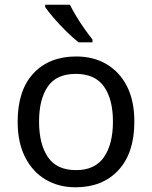

<svg xmlns="http://www.w3.org/2000/svg" viewBox="-20 -786 645 816"><path d="M551 -269Q551 -136 483.5 -63Q416 10 301 10Q230 10 174.5 -22.5Q119 -55 87 -117.5Q55 -180 55 -269Q55 -402 122 -474Q189 -546 304 -546Q377 -546 432.5 -513.5Q488 -481 519.5 -419.5Q551 -358 551 -269ZM146 -269Q146 -174 183.5 -118.5Q221 -63 303 -63Q384 -63 422 -118.5Q460 -174 460 -269Q460 -364 422 -418Q384 -472 302 -472Q220 -472 183 -418Q146 -364 146 -269ZM277 -766Q288 -744 304.5 -716.5Q321 -689 339.5 -663Q358 -637 373 -618V-606H314Q291 -624 262 -652.5Q233 -681 208.5 -709.5Q184 -738 172 -756V-766Z"/></svg>

Font: TSCustom
Style: Regular
Weight: 400
Designer: Monotype Design Team
Foundry: Monotype Imaging Inc.
Version: Version 2.004; ttfautohint (v1.8.3) -l 8 -r 50 -G 200 -x 14 